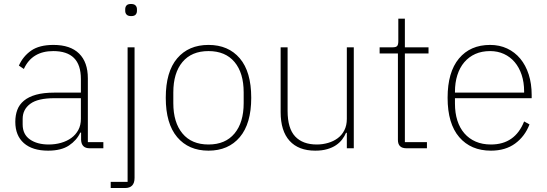

<svg xmlns="http://www.w3.org/2000/svg" viewBox="-20 -746 2752 966"><path d="M431 0Q390 0 388 -42V-79H384Q366 -40 327 -14Q288 12 222 12Q143 12 100 -26Q57 -64 57 -133Q57 -166 67 -193Q77 -220 100.5 -239.5Q124 -259 161.5 -269.5Q199 -280 254 -280H387V-348Q387 -420 352 -454.5Q317 -489 248 -489Q141 -489 100 -399L75 -416Q96 -463 137 -491.5Q178 -520 249 -520Q334 -520 378 -476.5Q422 -433 422 -352V-31H500V0ZM225 -19Q258 -19 287.5 -27.5Q317 -36 339 -52Q361 -68 374 -92Q387 -116 387 -148V-252H254Q170 -252 132 -223.5Q94 -195 94 -148V-120Q94 -70 130.5 -44.5Q167 -19 225 -19Z M622 -508H657V149Q657 200 609 200H537V169H622ZM640 -665Q624 -665 617 -672.5Q610 -680 610 -691V-700Q610 -711 616.5 -718.5Q623 -726 639 -726Q655 -726 662 -718.5Q669 -711 669 -700V-691Q669 -680 662.5 -672.5Q656 -665 640 -665Z M1029 12Q929 12 871.5 -56Q814 -124 814 -254Q814 -385 871.5 -452.5Q929 -520 1029 -520Q1129 -520 1186.5 -452.5Q1244 -385 1244 -254Q1244 -124 1186.5 -56Q1129 12 1029 12ZM1029 -19Q1114 -19 1160 -74.5Q1206 -130 1206 -227V-281Q1206 -379 1160 -434Q1114 -489 1029 -489Q944 -489 898 -434Q852 -379 852 -281V-227Q852 -130 898 -74.5Q944 -19 1029 -19Z M1725 -78H1721Q1714 -61 1701.5 -44.5Q1689 -28 1670.5 -15.5Q1652 -3 1626 4.5Q1600 12 1566 12Q1482 12 1437 -37.5Q1392 -87 1392 -182V-508H1427V-188Q1427 -100 1465 -59.5Q1503 -19 1574 -19Q1603 -19 1630.5 -27Q1658 -35 1679 -50.5Q1700 -66 1712.5 -90.5Q1725 -115 1725 -148V-508H1760V0H1725Z M2025 0Q1982 0 1982 -42V-477H1890V-508H1956Q1973 -508 1978.5 -515Q1984 -522 1984 -539V-652H2017V-508H2136V-477H2017V-31H2128V0Z M2450 12Q2349 12 2290.5 -56Q2232 -124 2232 -254Q2232 -383 2289 -451.5Q2346 -520 2446 -520Q2493 -520 2531.5 -502Q2570 -484 2597.5 -451Q2625 -418 2640 -371.5Q2655 -325 2655 -268V-252H2269V-225Q2269 -178 2281 -140Q2293 -102 2316.5 -75Q2340 -48 2373.5 -33.5Q2407 -19 2450 -19Q2571 -19 2617 -135L2644 -120Q2621 -60 2572 -24Q2523 12 2450 12ZM2446 -489Q2404 -489 2371.5 -474.5Q2339 -460 2316 -433Q2293 -406 2281 -368Q2269 -330 2269 -284V-280H2617V-286Q2617 -332 2604.5 -369.5Q2592 -407 2569.5 -433.5Q2547 -460 2515.5 -474.5Q2484 -489 2446 -489Z"/></svg>

Font: IBM Plex Sans Arabic ExtraLight
Style: Regular
Weight: 200
Designer: Mike Abbink, Paul van der Laan, Pieter van Rosmalen, Wael Morcos, Khajak Apelian
Foundry: Bold Monday
Version: Version 1.1